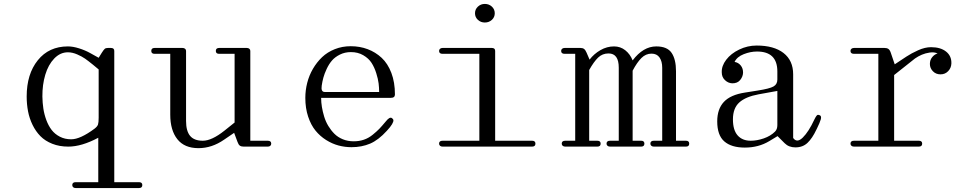

<svg xmlns="http://www.w3.org/2000/svg" viewBox="-20 -743 4938 973"><path d="M324.2 -507.8Q349.6 -507.8 380.6 -498Q411.6 -488.3 437 -474.1L480 -450.2L496.1 -476.1Q505.4 -490.7 510.7 -495.4Q516.1 -500 526.9 -500H542Q559.1 -500 559.1 -484.9V180.2H684.1Q701.2 180.2 701.2 194.8Q701.2 210 684.1 210H363.8Q355.5 210 350.8 205.8Q346.2 201.7 346.2 194.8Q346.2 180.2 363.8 180.2H478V-44.9Q393.6 0 326.2 0Q281.2 0 244.9 -14.4Q208.5 -28.8 184.8 -53Q161.1 -77.1 145 -110.1Q128.9 -143.1 122.1 -179Q115.2 -214.8 115.2 -253.9Q115.2 -367.7 171.6 -437.7Q228 -507.8 324.2 -507.8ZM194.8 -253.9Q195.3 -222.2 199.7 -192.9Q204.1 -163.6 214.8 -134.5Q225.6 -105.5 241.7 -84.5Q257.8 -63.5 283.2 -50.3Q308.6 -37.1 340.8 -37.1Q386.7 -37.1 459 -90.8Q473.1 -101.6 476.6 -111.8Q480 -122.1 480 -147V-391.1L451.2 -415Q426.3 -435.1 411.1 -445.8Q396 -456.5 371.3 -467.3Q346.7 -478 324.2 -478Q285.2 -478 254.9 -446.5Q224.6 -415 209.5 -364.3Q194.3 -313.5 194.8 -253.9Z M763.7 -470.2Q746.6 -470.2 746.6 -484.9Q746.6 -500 763.7 -500H904.8Q913.1 -500 918 -495.8Q922.9 -491.7 922.9 -484.9V-129.9Q922.9 -79.1 943.4 -54.4Q963.9 -29.8 1007.8 -29.8Q1053.2 -29.8 1117.7 -81.1L1168.9 -122.1V-470.2H1090.8Q1073.7 -470.2 1073.7 -484.9Q1073.7 -500 1090.8 -500H1230.5Q1238.8 -500 1243.7 -495.8Q1248.5 -491.7 1248.5 -484.9V-29.8H1336.9Q1354.5 -29.8 1354.5 -15.1Q1354.5 -8.3 1349.9 -4.2Q1345.2 0 1336.9 0H1214.8Q1202.6 0 1195.6 -4.9Q1188.5 -9.8 1183.6 -23.9L1166.5 -69.8L1115.7 -35.2Q1053.7 7.8 985.8 7.8Q914.6 7.8 878.7 -37.6Q842.8 -83 842.8 -162.1V-470.2Z M1772.5 -26.9Q1799.8 -26.9 1823.7 -34.9Q1847.7 -43 1868.7 -60.1Q1889.6 -77.1 1902.3 -90.3Q1915 -103.5 1934.6 -127Q1954.1 -151.9 1965.3 -145Q1972.7 -140.6 1973.6 -133.8Q1974.6 -127 1966.8 -113.5Q1959 -100.1 1940.4 -80.1Q1897.9 -33.2 1855.5 -15.1Q1813 2.9 1761.2 2.9Q1728 2.9 1695.8 -5.6Q1663.6 -14.2 1632.8 -33.4Q1602.1 -52.7 1578.9 -81.1Q1555.7 -109.4 1541.5 -152.1Q1527.3 -194.8 1527.3 -247.1Q1527.3 -285.6 1536.9 -323.2Q1546.4 -360.8 1565.9 -394.3Q1585.4 -427.7 1612.3 -453.4Q1639.2 -479 1676.8 -493.9Q1714.4 -508.8 1757.3 -508.8Q1803.2 -508.8 1843 -493.9Q1882.8 -479 1914.1 -450Q1945.3 -420.9 1963.4 -373.3Q1981.4 -325.7 1981.4 -264.2Q1981.4 -247.1 1960.4 -247.1H1607.4Q1607.4 -224.6 1611.3 -200.9Q1615.2 -177.2 1622.8 -152.1Q1630.4 -127 1643.8 -104.7Q1657.2 -82.5 1674.8 -64.9Q1692.4 -47.4 1717.5 -37.1Q1742.7 -26.9 1772.5 -26.9ZM1610.4 -309.1Q1605.5 -276.9 1625.5 -276.9H1901.4Q1901.4 -297.9 1898.7 -320.3Q1896 -342.8 1886.7 -372.3Q1877.4 -401.9 1862.8 -424.6Q1848.1 -447.3 1821 -463.1Q1793.9 -479 1758.3 -479Q1728 -479 1702.9 -466.6Q1677.7 -454.1 1662.4 -436.3Q1647 -418.5 1635.5 -393.8Q1624 -369.1 1618.7 -349.4Q1613.3 -329.6 1610.4 -309.1Z M2205.1 -15.1Q2205.1 -29.8 2223.1 -29.8H2409.2V-470.2H2223.1Q2205.1 -470.2 2205.1 -484.9Q2205.1 -491.7 2210 -495.8Q2214.8 -500 2223.1 -500H2472.2Q2489.3 -500 2489.3 -484.9V-29.8H2676.3Q2693.4 -29.8 2693.4 -15.1Q2693.4 0 2676.3 0H2223.1Q2214.8 0 2210 -4.2Q2205.1 -8.3 2205.1 -15.1ZM2437 -723.1Q2458 -723.1 2472.7 -709.5Q2487.3 -695.8 2487.3 -675.8Q2487.3 -655.8 2472.7 -642.3Q2458 -628.9 2437 -628.9Q2416.5 -628.9 2401.9 -642.3Q2387.2 -655.8 2387.2 -675.8Q2387.2 -695.8 2401.9 -709.5Q2416.5 -723.1 2437 -723.1Z M2823.7 -484.9Q2823.7 -491.7 2828.6 -495.8Q2833.5 -500 2841.8 -500H2921.9Q2933.1 -500 2939.9 -494.9Q2946.8 -489.7 2952.6 -476.1L2967.8 -440.9Q2990.2 -470.2 3022.9 -489Q3055.7 -507.8 3091.8 -507.8Q3124 -507.8 3148.7 -488.3Q3173.3 -468.8 3186 -437Q3239.7 -507.8 3305.7 -507.8Q3361.3 -507.8 3383.5 -475.1Q3405.8 -442.4 3405.8 -381.8V-29.8H3456.1Q3472.7 -29.8 3472.7 -15.1Q3472.7 0 3456.1 0H3293.9Q3285.6 0 3280.8 -4.2Q3275.9 -8.3 3275.9 -15.1Q3275.9 -29.8 3293.9 -29.8H3335.9V-399.9Q3335.9 -432.1 3322.3 -451.7Q3308.6 -471.2 3281.7 -471.2Q3252.9 -471.2 3230.7 -449.2Q3208.5 -427.2 3186 -384.8V-29.8H3229Q3245.6 -29.8 3245.6 -15.1Q3245.6 0 3229 0H3071.8Q3063.5 0 3058.6 -4.2Q3053.7 -8.3 3053.7 -15.1Q3053.7 -29.8 3071.8 -29.8H3115.7V-399.9Q3115.7 -472.2 3064 -472.2Q3032.7 -472.2 3011 -451.2Q2989.3 -430.2 2965.8 -388.2V-29.8H3006.8Q3023.9 -29.8 3023.9 -15.1Q3023.9 0 3006.8 0H2844.7Q2836.4 0 2831.5 -4.2Q2826.7 -8.3 2826.7 -15.1Q2826.7 -29.8 2844.7 -29.8H2895V-470.2H2841.8Q2823.7 -470.2 2823.7 -484.9Z M3814.5 -512.2Q3901.9 -512.2 3950.7 -474.4Q3999.5 -436.5 3999.5 -366.2V-43.9Q4018.6 -16.6 4048.3 -45.9Q4078.1 -75.2 4106.4 -136.2Q4112.8 -149.4 4117.2 -155.3Q4121.6 -161.1 4124.8 -161.1Q4127.9 -161.1 4131.3 -160.2Q4138.2 -158.2 4140.1 -152.6Q4142.1 -147 4139.6 -138.4Q4137.2 -129.9 4132.3 -118.4Q4127.4 -106.9 4120.6 -92.8Q4118.2 -87.4 4116.7 -85Q4096.7 -42.5 4072.5 -19.3Q4048.3 3.9 4010.7 3.9Q3977.5 3.9 3956.5 -17.1L3920.4 -53.2L3878.4 -27.8Q3824.2 4.9 3754.4 4.9Q3686.5 4.9 3650.6 -26.4Q3614.7 -57.6 3614.7 -127.9Q3614.7 -190.4 3648.4 -226.6Q3682.1 -262.7 3755.4 -273.9L3820.3 -284.2Q3879.9 -293.5 3899.7 -304.7Q3919.4 -315.9 3919.4 -339.8V-380.9Q3919.4 -481.9 3816.4 -481.9Q3783.2 -481.9 3749 -468.5Q3714.8 -455.1 3702.6 -429.2Q3721.7 -426.3 3733.9 -411.1Q3746.1 -396 3745.6 -374Q3744.6 -354 3730.7 -337.2Q3716.8 -320.3 3690.4 -320.8Q3669.4 -321.8 3653.6 -337.2Q3637.7 -352.5 3637.7 -376Q3636.2 -408.7 3660.2 -440.2Q3684.1 -471.7 3726.1 -491.9Q3768.1 -512.2 3814.5 -512.2ZM3694.3 -138.2Q3694.3 -84 3718 -56.9Q3741.7 -29.8 3784.7 -29.8Q3815.9 -29.8 3850.6 -41.7Q3885.3 -53.7 3907.7 -76.2Q3919.4 -87.9 3919.4 -108.9V-282.2L3824.7 -265.1Q3758.8 -252.9 3726.6 -223.9Q3694.3 -194.8 3694.3 -138.2Z M4308.1 -470.2Q4290 -470.2 4290 -484.9Q4290 -491.7 4294.9 -495.8Q4299.8 -500 4308.1 -500H4462.4Q4474.6 -500 4481.9 -495.1Q4489.3 -490.2 4494.1 -476.1L4514.2 -417L4573.2 -456.1Q4598.1 -472.7 4632.8 -488.3Q4667.5 -503.9 4698.2 -503.9Q4746.6 -503.9 4774.7 -481.4Q4802.7 -459 4801.3 -420.9Q4800.3 -398.4 4784.9 -382.3Q4769.5 -366.2 4746.1 -366.2Q4722.7 -366.2 4707.5 -382.1Q4692.4 -397.9 4692.4 -418.9Q4692.4 -439 4703.9 -453.1Q4715.3 -467.3 4731.4 -472.2Q4714.4 -480 4692.1 -476.8Q4669.9 -473.6 4651.6 -465.8Q4633.3 -458 4617.2 -446.8L4511.2 -362.8V-29.8H4636.2Q4653.3 -29.8 4653.3 -15.1Q4653.3 0 4636.2 0H4308.1Q4299.8 0 4294.9 -4.2Q4290 -8.3 4290 -15.1Q4290 -29.8 4308.1 -29.8H4431.2V-470.2Z"/></svg>

Font: Director Light
Style: Regular
Weight: 100
Designer: Ange Degheest & May Jolivet & Justine Herbel
Foundry: Velvetyne Type Foundry
Version: Version 1.000;FEAKit 1.0